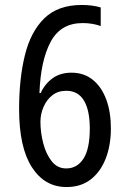

<svg xmlns="http://www.w3.org/2000/svg" viewBox="-20 -744 520 774"><path d="M57 -304Q57 -427 80.5 -522Q104 -617 159 -670.5Q214 -724 310 -724Q352 -724 386 -714V-639Q353 -651 313 -651Q225 -651 184.5 -576Q144 -501 139 -369H144Q161 -406 192 -428.5Q223 -451 268 -451Q319 -451 354.5 -422Q390 -393 408.5 -342.5Q427 -292 427 -227Q427 -158 406 -104.5Q385 -51 345.5 -20.5Q306 10 248 10Q160 10 108.5 -70Q57 -150 57 -304ZM247 -65Q291 -65 316.5 -104.5Q342 -144 342 -226Q342 -299 318.5 -338.5Q295 -378 247 -378Q214 -378 191 -360Q168 -342 155.5 -313Q143 -284 143 -253Q143 -211 154 -167.5Q165 -124 188 -94.5Q211 -65 247 -65Z"/></svg>

Font: Avrile Sans Condensed
Style: Regular
Weight: 400
Width: 3
Designer: Monotype Design Team
Foundry: Monotype Imaging Inc.
Version: Version 2.001;September 10, 2019;FontCreator 11.5.0.2425 64-